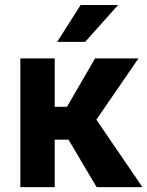

<svg xmlns="http://www.w3.org/2000/svg" viewBox="-20 -768 604 788"><path d="M261.2 -194.8H204.6V0H63.5V-528.3H204.6V-329.6H254.9L370.1 -528.3H548.3L375.5 -276.9L564.5 0H376.5ZM311 -747.6H464.8L329.6 -596.2H214.8Z"/></svg>

Font: SteelSelectRoboto
Style: Roboto-Bold
Weight: 700
Designer: Google
Version: Version 2.137; 2017